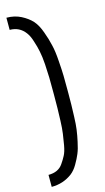

<svg xmlns="http://www.w3.org/2000/svg" viewBox="-137 -917 540 991"><g transform="rotate(-15 133.0 -421.0)"><path d="M8.8 30.8V-33.2Q62 -33.2 86.4 -69.3Q100.6 -89.8 109.9 -107.9Q120.1 -127 126 -160.6Q129.4 -182.1 135.3 -219.2Q139.2 -246.6 140.6 -287.1L142.6 -353.5Q143.1 -369.1 143.1 -422.9V-440.9Q143.1 -497.1 142.6 -517.1Q141.6 -553.7 139.2 -589.8Q136.2 -632.3 130.4 -659.2Q125.5 -685.5 114.7 -717.8Q105.5 -748.5 91.3 -767.1Q61 -808.1 8.8 -808.1V-873Q51.3 -873 85.9 -855.5Q120.1 -837.9 141.6 -814.5Q163.1 -790.5 177.7 -749Q192.4 -709.5 200.2 -673.8Q208.5 -640.6 211.9 -587.9Q215.8 -535.2 216.3 -506.8Q216.8 -488.3 216.8 -430.2V-419.9V-411.1Q216.8 -366.2 216.3 -352.1L214.4 -290Q212.9 -246.6 209.5 -222.7Q205.1 -190.4 198.2 -159.7Q190.9 -123.5 180.7 -99.1Q171.4 -76.2 154.8 -47.9Q139.6 -21.5 119.1 -5.4Q70.8 30.8 8.8 30.8Z"/></g></svg>

Font: VL Oswald
Style: Light
Weight: 300
Designer: vernon adams
Foundry: vernon adams
Version: Version ; ttfautohint (v0.92.18-e454-dirty) -l 8 -r 50 -G 20